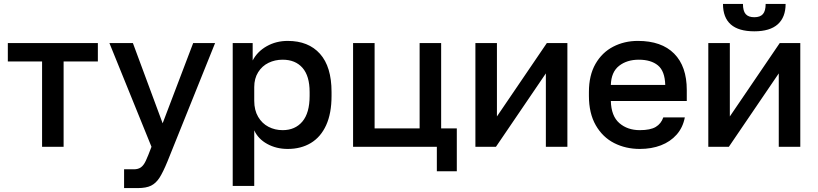

<svg xmlns="http://www.w3.org/2000/svg" viewBox="-20 -750 4179 981"><path d="M195 -436H20V-530H480V-436H305V0H195Z M614 211V115H664Q686 115 700 105Q714 95 725 71.5Q736 48 754 0L539 -530H659L811 -120L967 -530H1079L836 74Q813 130 795 158Q777 186 752 198.5Q727 211 684 211Z M1169 -530H1271V-441Q1295 -487 1343 -514Q1391 -541 1450 -541Q1556 -541 1615 -475Q1674 -409 1674 -280V-260Q1674 -171 1646.5 -110.5Q1619 -50 1568.5 -19.5Q1518 11 1450 11Q1392 11 1345.5 -14.5Q1299 -40 1279 -84V200H1169ZM1562 -260V-280Q1562 -362 1525.5 -403.5Q1489 -445 1424 -445Q1385 -445 1352 -429Q1319 -413 1299 -381Q1279 -349 1279 -305V-235Q1279 -187 1299 -153Q1319 -119 1352 -102Q1385 -85 1424 -85Q1488 -85 1525 -129Q1562 -173 1562 -260Z M2212 0H1784V-530H1894V-94H2124V-530H2234V-94H2314V125H2212Z M2409 -530H2519V-155L2774 -530H2879V0H2769V-375L2514 0H2409Z M2989 -260V-280Q2989 -365 3022.5 -423.5Q3056 -482 3113 -511.5Q3170 -541 3239 -541Q3360 -541 3424.5 -476Q3489 -411 3489 -290V-234H3101Q3103 -157 3144.5 -121Q3186 -85 3249 -85Q3303 -85 3330.5 -101.5Q3358 -118 3369 -150H3479Q3469 -98 3437 -62Q3405 -26 3357 -7.5Q3309 11 3249 11Q3177 11 3118 -19Q3059 -49 3024 -110Q2989 -171 2989 -260ZM3101 -316H3379Q3377 -387 3341.5 -416Q3306 -445 3244 -445Q3183 -445 3143 -413.5Q3103 -382 3101 -316Z M3599 -530H3709V-155L3964 -530H4069V0H3959V-375L3704 0H3599ZM3674 -730H3776Q3776 -694 3790 -678Q3804 -662 3834 -662Q3864 -662 3878 -678Q3892 -694 3892 -730H3994Q3994 -662 3954 -626Q3914 -590 3834 -590Q3674 -590 3674 -730Z"/></svg>

Font: .
Style: 
Weight: 500
Designer: A.Korolkova, Vitaly Kuzmin
Foundry: ParaType Ltd
Version: Version 1.000; Glyphs 3.2, build 3192.0